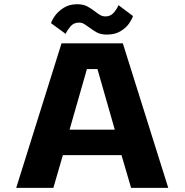

<svg xmlns="http://www.w3.org/2000/svg" viewBox="-20 -910 894 930"><path d="M795 0H615L568.5 -158.5H284.5L238.5 0H58.5L278 -700H575ZM401 -575.5 317 -282H536L452 -575.5ZM498 -742.5Q467.5 -742.5 448 -753.5Q428.5 -764.5 413 -776.5Q400.5 -786 388.8 -793.2Q377 -800.5 362.5 -800.5Q336.5 -800.5 320.8 -781.5Q305 -762.5 298 -746L227.5 -797.5Q230.5 -811.5 246 -833.2Q261.5 -855 288.5 -872.2Q315.5 -889.5 354 -889.5Q383.5 -889.5 403.2 -878.8Q423 -868 439 -855.5Q451.5 -845.5 463.8 -838Q476 -830.5 491 -830.5Q516 -830.5 531.8 -849.5Q547.5 -868.5 554 -885L624 -832.5Q620 -817.5 605.2 -796.2Q590.5 -775 563.8 -758.8Q537 -742.5 498 -742.5Z"/></svg>

Font: Trispace SemiExpanded
Style: Bold
Weight: 700
Width: 6
Designer: Tyler Finck
Foundry: Etcetera Type Company
Version: Version 1.210; ttfautohint (v1.8.3)